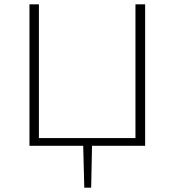

<svg xmlns="http://www.w3.org/2000/svg" viewBox="-20 -678 812 893"><path d="M610 -658H655V0H408L404 195H372L367 0H117V-658H161V-36H610Z"/></svg>

Font: EauTestSC Light
Style: Regular
Weight: 300
Designer: Christian Thalmann (Catharsis Fonts)
Version: Version 0.001;PS 000.001;hotconv 1.0.88;makeotf.lib2.5.64775